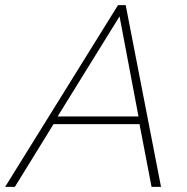

<svg xmlns="http://www.w3.org/2000/svg" viewBox="-61 -730 729 750"><path d="M400 -710H430L568 0H531L484 -245H148L-3 0H-41ZM480 -275 406 -666 164 -275Z"/></svg>

Font: Raleway-v4020 ExtraLight
Style: Italic
Weight: 275
Italic angle: -12°
Designer: Matt McInerney, Pablo Impallari, Rodrigo Fuenzalida
Foundry: Matt McInerney, Pablo Impallari, Rodrigo Fuenzalida
Version: Version 4.020;PS 004.020;hotconv 1.0.88;makeotf.lib2.5.64775